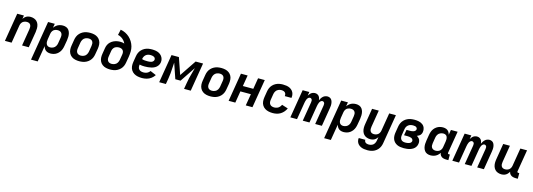

<svg xmlns="http://www.w3.org/2000/svg" viewBox="17 -1992 9614 3462"><g transform="rotate(15 4824.0 -261.0)"><path d="M9 0H134L190 -339Q194 -365 210 -388.5Q226 -412 252 -422.5Q278 -433 304 -433Q326 -433 345 -424.5Q364 -416 373.5 -398Q383 -380 384 -358.5Q385 -337 381 -315L329 0H454L504 -298Q509 -333 509 -368Q509 -403 499 -435Q489 -467 466.5 -491Q444 -515 412 -526.5Q380 -538 345 -538Q320 -538 294 -530.5Q268 -523 247 -505Q226 -487 211 -464L222 -530H97Z M551 205H676L726 -94Q733 -65 750.5 -40Q768 -15 797 -3.5Q826 8 858 8Q888 8 919 0Q950 -8 977 -27Q1004 -46 1023.5 -72.5Q1043 -99 1053.5 -128.5Q1064 -158 1069 -188L1088 -298Q1093 -332 1094 -365.5Q1095 -399 1087.5 -430.5Q1080 -462 1061.5 -488Q1043 -514 1013 -526Q983 -538 949 -538Q918 -538 887.5 -529.5Q857 -521 830.5 -500.5Q804 -480 785 -453L798 -530H673ZM824 -97Q800 -97 781 -108Q762 -119 753.5 -139.5Q745 -160 744.5 -183Q744 -206 748 -229L766 -339Q770 -365 786 -389Q802 -413 828.5 -423Q855 -433 881 -433Q903 -433 923 -425Q943 -417 954.5 -399Q966 -381 967.5 -359.5Q969 -338 965 -315L947 -205Q943 -177 926.5 -150Q910 -123 881.5 -110Q853 -97 824 -97Z M1396 8Q1429 8 1463 2Q1497 -4 1529 -20.5Q1561 -37 1586.5 -63.5Q1612 -90 1626 -122.5Q1640 -155 1645 -188L1664 -298Q1670 -337 1667.5 -375.5Q1665 -414 1648 -446Q1631 -478 1601.5 -499.5Q1572 -521 1535 -529.5Q1498 -538 1459 -538Q1426 -538 1392 -532Q1358 -526 1326 -509.5Q1294 -493 1268.5 -466.5Q1243 -440 1229 -407.5Q1215 -375 1210 -342L1192 -232Q1185 -193 1187.5 -155Q1190 -117 1207 -84.5Q1224 -52 1253.5 -30.5Q1283 -9 1320.5 -0.5Q1358 8 1396 8ZM1398 -97Q1376 -97 1356 -105Q1336 -113 1324.5 -131Q1313 -149 1311.5 -171Q1310 -193 1314 -215L1332 -325Q1337 -354 1353.5 -381Q1370 -408 1399 -420.5Q1428 -433 1457 -433Q1480 -433 1500 -425Q1520 -417 1531 -399Q1542 -381 1543.5 -359.5Q1545 -338 1541 -315L1523 -205Q1518 -176 1501.5 -149Q1485 -122 1456 -109.5Q1427 -97 1398 -97Z M1972 8Q2005 8 2039 2Q2073 -4 2105 -20.5Q2137 -37 2162.5 -63.5Q2188 -90 2202 -122.5Q2216 -155 2221 -188L2240 -298Q2248 -349 2249.5 -399Q2251 -449 2238 -495Q2225 -541 2200.5 -581Q2176 -621 2142 -652.5Q2108 -684 2065 -705.5Q2022 -727 1974 -735L1951 -632Q1985 -625 2014 -607.5Q2043 -590 2065 -565.5Q2087 -541 2101 -510Q2084 -517 2065 -520Q2046 -523 2027 -523Q1995 -523 1963 -517Q1931 -511 1900.5 -496.5Q1870 -482 1844.5 -458Q1819 -434 1805 -404Q1791 -374 1786 -342L1768 -232Q1761 -193 1763.5 -155Q1766 -117 1783 -84.5Q1800 -52 1829.5 -30.5Q1859 -9 1896.5 -0.5Q1934 8 1972 8ZM1974 -97Q1952 -97 1932 -105Q1912 -113 1900.5 -131Q1889 -149 1887.5 -171Q1886 -193 1890 -215L1908 -325Q1912 -351 1929.5 -375Q1947 -399 1974 -408.5Q2001 -418 2028 -418Q2050 -418 2070 -411Q2090 -404 2102.5 -387.5Q2115 -371 2117.5 -350Q2120 -329 2116 -307L2099 -205Q2094 -176 2077.5 -149Q2061 -122 2032 -109.5Q2003 -97 1974 -97Z M2569 8Q2611 8 2654.5 -3Q2698 -14 2735.5 -42Q2773 -70 2797 -108L2687 -155Q2674 -136 2654.5 -122Q2635 -108 2613 -102.5Q2591 -97 2569 -97Q2545 -97 2522.5 -103.5Q2500 -110 2484.5 -127Q2469 -144 2465.5 -167.5Q2462 -191 2466 -215V-216Q2488 -210 2512 -208Q2536 -206 2559 -206H2560Q2592 -206 2623.5 -209Q2655 -212 2687 -219.5Q2719 -227 2749 -244Q2779 -261 2799.5 -289.5Q2820 -318 2825 -350Q2831 -384 2822 -416Q2813 -448 2792.5 -472.5Q2772 -497 2743 -512Q2714 -527 2680.5 -532.5Q2647 -538 2613 -538Q2580 -538 2545.5 -532.5Q2511 -527 2479 -510.5Q2447 -494 2421 -467.5Q2395 -441 2381 -408.5Q2367 -376 2362 -342L2344 -232Q2337 -191 2341 -151.5Q2345 -112 2365.5 -79.5Q2386 -47 2418.5 -27Q2451 -7 2490 0.5Q2529 8 2569 8ZM2587 -310Q2560 -310 2533.5 -312Q2507 -314 2483 -323L2484 -325Q2487 -347 2497.5 -368.5Q2508 -390 2526.5 -405.5Q2545 -421 2568 -427Q2591 -433 2613 -433Q2630 -433 2646 -430Q2662 -427 2676 -420Q2690 -413 2698 -398.5Q2706 -384 2704 -367Q2701 -350 2687 -336.5Q2673 -323 2655.5 -318Q2638 -313 2621 -311.5Q2604 -310 2587 -310Z M2889 0H3014L3032 -106Q3040 -157 3045.5 -208Q3051 -259 3052.5 -310Q3054 -361 3059 -411L3156 -127H3254L3445 -412Q3433 -361 3417.5 -310.5Q3402 -260 3390.5 -208.5Q3379 -157 3371 -106L3353 0H3478L3566 -530H3427L3221 -223L3115 -530H2977Z M3844 8Q3877 8 3911 2Q3945 -4 3977 -20.5Q4009 -37 4034.5 -63.5Q4060 -90 4074 -122.5Q4088 -155 4093 -188L4112 -298Q4118 -337 4115.5 -375.5Q4113 -414 4096 -446Q4079 -478 4049.5 -499.5Q4020 -521 3983 -529.5Q3946 -538 3907 -538Q3874 -538 3840 -532Q3806 -526 3774 -509.5Q3742 -493 3716.5 -466.5Q3691 -440 3677 -407.5Q3663 -375 3658 -342L3640 -232Q3633 -193 3635.5 -155Q3638 -117 3655 -84.5Q3672 -52 3701.5 -30.5Q3731 -9 3768.5 -0.5Q3806 8 3844 8ZM3846 -97Q3824 -97 3804 -105Q3784 -113 3772.5 -131Q3761 -149 3759.5 -171Q3758 -193 3762 -215L3780 -325Q3785 -354 3801.5 -381Q3818 -408 3847 -420.5Q3876 -433 3905 -433Q3928 -433 3948 -425Q3968 -417 3979 -399Q3990 -381 3991.5 -359.5Q3993 -338 3989 -315L3971 -205Q3966 -176 3949.5 -149Q3933 -122 3904 -109.5Q3875 -97 3846 -97Z M4185 0H4310L4346 -219H4542L4505 0H4630L4718 -530H4593L4559 -324H4364L4398 -530H4273Z M5010 8Q5046 8 5082.5 0Q5119 -8 5152 -28.5Q5185 -49 5210 -78.5Q5235 -108 5251 -143L5135 -180Q5125 -156 5105.5 -135.5Q5086 -115 5060.5 -106Q5035 -97 5010 -97Q4987 -97 4965 -104Q4943 -111 4929.5 -128.5Q4916 -146 4913 -168.5Q4910 -191 4914 -215L4932 -325Q4936 -353 4952.5 -380Q4969 -407 4997.5 -420Q5026 -433 5055 -433Q5080 -433 5102.5 -424.5Q5125 -416 5135.5 -394Q5146 -372 5142 -347L5141 -344H5265Q5266 -347 5267 -351Q5272 -385 5264 -417.5Q5256 -450 5235 -474.5Q5214 -499 5185 -513.5Q5156 -528 5122.5 -533Q5089 -538 5055 -538Q5022 -538 4988.5 -531.5Q4955 -525 4923.5 -508.5Q4892 -492 4867 -465.5Q4842 -439 4828.5 -407Q4815 -375 4810 -342L4792 -232Q4785 -192 4788.5 -152.5Q4792 -113 4811 -81Q4830 -49 4861.5 -28.5Q4893 -8 4931.5 0Q4970 8 5010 8Z M5337 0H5462L5515 -319Q5518 -336 5522.5 -353.5Q5527 -371 5534.5 -388Q5542 -405 5556.5 -419Q5571 -433 5589 -433Q5606 -433 5617.5 -421.5Q5629 -410 5630.5 -393.5Q5632 -377 5629 -360L5569 0H5694L5747 -319Q5750 -336 5754.5 -353.5Q5759 -371 5766.5 -388Q5774 -405 5788.5 -419Q5803 -433 5821 -433Q5838 -433 5849.5 -421.5Q5861 -410 5862.5 -393.5Q5864 -377 5861 -360L5801 0H5926L5982 -339Q5987 -366 5988.5 -392.5Q5990 -419 5986 -444Q5982 -469 5970.5 -491.5Q5959 -514 5937 -526Q5915 -538 5888 -538Q5867 -538 5845 -530Q5823 -522 5806 -506Q5789 -490 5776.5 -470.5Q5764 -451 5755 -430Q5753 -458 5742.5 -483.5Q5732 -509 5708.5 -523.5Q5685 -538 5656 -538Q5633 -538 5609.5 -528.5Q5586 -519 5568.5 -500Q5551 -481 5538 -460L5550 -530H5425Z M6023 205H6148L6198 -94Q6205 -65 6222.5 -40Q6240 -15 6269 -3.5Q6298 8 6330 8Q6360 8 6391 0Q6422 -8 6449 -27Q6476 -46 6495.5 -72.5Q6515 -99 6525.5 -128.5Q6536 -158 6541 -188L6560 -298Q6565 -332 6566 -365.5Q6567 -399 6559.5 -430.5Q6552 -462 6533.5 -488Q6515 -514 6485 -526Q6455 -538 6421 -538Q6390 -538 6359.5 -529.5Q6329 -521 6302.5 -500.5Q6276 -480 6257 -453L6270 -530H6145ZM6296 -97Q6272 -97 6253 -108Q6234 -119 6225.5 -139.5Q6217 -160 6216.5 -183Q6216 -206 6220 -229L6238 -339Q6242 -365 6258 -389Q6274 -413 6300.5 -423Q6327 -433 6353 -433Q6375 -433 6395 -425Q6415 -417 6426.5 -399Q6438 -381 6439.5 -359.5Q6441 -338 6437 -315L6419 -205Q6415 -177 6398.5 -150Q6382 -123 6353.5 -110Q6325 -97 6296 -97Z M6833 213Q6866 213 6899 206.5Q6932 200 6963.5 183Q6995 166 7019 139.5Q7043 113 7056.5 81Q7070 49 7075 17L7166 -530H7041L6985 -192Q6981 -166 6965 -142Q6949 -118 6923 -107.5Q6897 -97 6871 -97Q6849 -97 6830 -105.5Q6811 -114 6801.5 -132.5Q6792 -151 6791 -172Q6790 -193 6794 -215L6846 -530H6721L6672 -232Q6666 -197 6666 -162Q6666 -127 6676.5 -95Q6687 -63 6709 -39Q6731 -15 6763.5 -3.5Q6796 8 6830 8Q6856 8 6881.5 0.5Q6907 -7 6928 -25.5Q6949 -44 6964 -67L6953 0Q6949 28 6933.5 55Q6918 82 6889.5 95Q6861 108 6833 108Q6811 108 6790.5 102.5Q6770 97 6757.5 79.5Q6745 62 6748 41H6625Q6620 73 6629 103.5Q6638 134 6659 156Q6680 178 6708.5 191Q6737 204 6768.5 208.5Q6800 213 6833 213Z M7455 8Q7484 8 7513.5 4.5Q7543 1 7572 -8Q7601 -17 7627.5 -34Q7654 -51 7671 -78Q7688 -105 7692 -134Q7697 -162 7691.5 -189Q7686 -216 7668.5 -235.5Q7651 -255 7628 -268Q7649 -276 7668.5 -288.5Q7688 -301 7699.5 -321Q7711 -341 7714 -362Q7721 -402 7707.5 -439Q7694 -476 7663.5 -498.5Q7633 -521 7594 -529.5Q7555 -538 7515 -538Q7481 -538 7446.5 -532.5Q7412 -527 7379 -511Q7346 -495 7319.5 -468.5Q7293 -442 7278 -409Q7263 -376 7258 -342L7240 -232Q7234 -199 7235 -166Q7236 -133 7247 -103.5Q7258 -74 7279.5 -51.5Q7301 -29 7329 -15.5Q7357 -2 7389.5 3Q7422 8 7455 8ZM7457 -97Q7434 -97 7412 -103.5Q7390 -110 7376.5 -128Q7363 -146 7360.5 -168.5Q7358 -191 7362 -215L7380 -325Q7383 -347 7394 -369Q7405 -391 7425 -406.5Q7445 -422 7468 -427.5Q7491 -433 7514 -433Q7533 -433 7551.5 -429Q7570 -425 7582.5 -410.5Q7595 -396 7592 -377Q7590 -362 7577 -350Q7564 -338 7548 -333Q7532 -328 7516.5 -326Q7501 -324 7485 -324H7419L7401 -219H7468Q7486 -219 7504 -216.5Q7522 -214 7538 -207Q7554 -200 7564 -185Q7574 -170 7571 -152Q7568 -139 7558.5 -128Q7549 -117 7536 -111.5Q7523 -106 7510 -103Q7497 -100 7483.5 -98.5Q7470 -97 7457 -97Z M7954 8Q7986 8 8018.5 -1.5Q8051 -11 8078 -33Q8105 -55 8123 -84Q8125 -54 8144 -31Q8163 -8 8192 0Q8221 8 8252 8H8289V-97H8270Q8263 -97 8257.5 -99.5Q8252 -102 8250.5 -108Q8249 -114 8250 -121L8318 -530H8193L8177 -436Q8170 -466 8152.5 -491Q8135 -516 8106.5 -527Q8078 -538 8045 -538Q8015 -538 7984.5 -530Q7954 -522 7926.5 -503Q7899 -484 7879.5 -458Q7860 -432 7849.5 -402Q7839 -372 7834 -342L7816 -232Q7810 -198 7809 -164.5Q7808 -131 7815.5 -99.5Q7823 -68 7841.5 -42Q7860 -16 7890 -4Q7920 8 7954 8ZM8022 -97Q8000 -97 7980 -105Q7960 -113 7948.5 -131Q7937 -149 7935.5 -170.5Q7934 -192 7938 -215L7956 -325Q7960 -353 7976.5 -380Q7993 -407 8022 -420Q8051 -433 8080 -433Q8103 -433 8122.5 -422.5Q8142 -412 8150 -391Q8158 -370 8158.5 -347.5Q8159 -325 8155 -302L8137 -192Q8133 -166 8117 -142Q8101 -118 8074.5 -107.5Q8048 -97 8022 -97Z M8361 0H8486L8539 -319Q8542 -336 8546.5 -353.5Q8551 -371 8558.5 -388Q8566 -405 8580.5 -419Q8595 -433 8613 -433Q8630 -433 8641.5 -421.5Q8653 -410 8654.5 -393.5Q8656 -377 8653 -360L8593 0H8718L8771 -319Q8774 -336 8778.5 -353.5Q8783 -371 8790.5 -388Q8798 -405 8812.5 -419Q8827 -433 8845 -433Q8862 -433 8873.5 -421.5Q8885 -410 8886.5 -393.5Q8888 -377 8885 -360L8825 0H8950L9006 -339Q9011 -366 9012.5 -392.5Q9014 -419 9010 -444Q9006 -469 8994.5 -491.5Q8983 -514 8961 -526Q8939 -538 8912 -538Q8891 -538 8869 -530Q8847 -522 8830 -506Q8813 -490 8800.5 -470.5Q8788 -451 8779 -430Q8777 -458 8766.5 -483.5Q8756 -509 8732.5 -523.5Q8709 -538 8680 -538Q8657 -538 8633.5 -528.5Q8610 -519 8592.5 -500Q8575 -481 8562 -460L8574 -530H8449Z M9278 8Q9306 8 9334 -1Q9362 -10 9383.5 -31.5Q9405 -53 9419 -78Q9423 -50 9442.5 -28.5Q9462 -7 9490 0.5Q9518 8 9548 8H9585V-97H9566Q9559 -97 9553.5 -99.5Q9548 -102 9546.5 -108Q9545 -114 9546 -121L9614 -530H9489L9433 -192Q9429 -166 9413 -142Q9397 -118 9371 -107.5Q9345 -97 9319 -97Q9297 -97 9278 -105.5Q9259 -114 9249.5 -132.5Q9240 -151 9239 -172Q9238 -193 9242 -215L9294 -530H9169L9120 -232Q9114 -197 9114 -162Q9114 -127 9124.5 -95Q9135 -63 9157 -39Q9179 -15 9211.5 -3.5Q9244 8 9278 8Z"/></g></svg>

Font: Iosevka Sparkle
Style: Bold Italic
Weight: 700
Italic angle: -9°
Designer: Belleve Invis
Foundry: Belleve Invis
Version: Version 4.5.0; ttfautohint (v1.8.3)